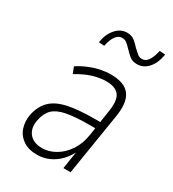

<svg xmlns="http://www.w3.org/2000/svg" viewBox="-175 -802 815 906"><g transform="rotate(30 233.0 -349.0)"><path d="M169 8Q121 8 91 -13.5Q61 -35 50.5 -69Q40 -103 47 -139Q58 -191 89 -221Q120 -251 177 -263Q234 -275 323 -275H360L354 -238H313Q236 -238 190 -229Q144 -220 121 -198Q98 -176 90 -136Q80 -89 103 -60Q126 -31 174 -31Q210 -31 245 -51Q280 -71 305.5 -108.5Q331 -146 339 -198L360 -337Q371 -401 351.5 -428.5Q332 -456 280 -456Q245 -456 207.5 -444.5Q170 -433 125 -406L112 -441Q140 -459 169 -471Q198 -483 227 -489Q256 -495 283 -495Q331 -495 360 -479Q389 -463 400 -429Q411 -395 403 -342L348 0H309L326 -112H332Q315 -72 289.5 -45.5Q264 -19 233 -5.5Q202 8 169 8ZM187 -596 157 -598Q164 -645 190 -674.5Q216 -704 251 -704Q276 -704 292.5 -690.5Q309 -677 322 -662Q335 -650 346 -640.5Q357 -631 372 -631Q392 -631 405 -650.5Q418 -670 426 -706L457 -704Q449 -655 424 -626.5Q399 -598 364 -598Q338 -598 322 -611.5Q306 -625 292 -640Q281 -652 269.5 -661.5Q258 -671 243 -671Q223 -671 209 -652.5Q195 -634 187 -596Z"/></g></svg>

Font: Nunito Sans 10pt Condensed ExtraLight
Style: Italic
Weight: 250
Width: 3
Italic angle: -9°
Designer: Vernon Adams
Foundry: Vernon Adams
Version: Version 3.101;gftools[0.9.27]